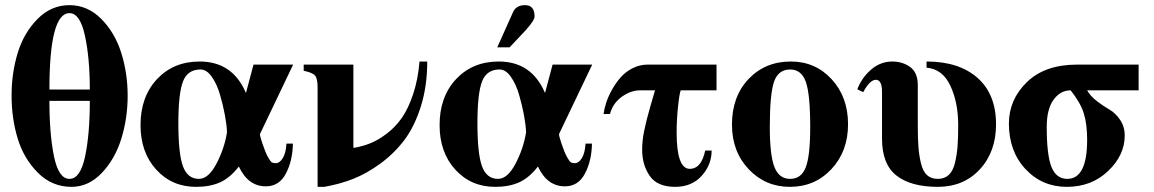

<svg xmlns="http://www.w3.org/2000/svg" viewBox="-20 -712 4483 746"><path d="M250 -692Q320 -692 373 -639Q426 -586 451 -507Q476 -428 476 -340Q476 -253 451.5 -173.5Q427 -94 375.5 -40Q324 14 258 14Q182 14 127.5 -40.5Q73 -95 49 -173Q25 -251 25 -341Q25 -429 49 -507Q73 -585 126 -638.5Q179 -692 250 -692ZM172 -364H329Q329 -486 310 -573.5Q291 -661 250 -661Q172 -661 172 -364ZM329 -320H172Q172 -190 190 -103.5Q208 -17 250 -17Q292 -17 310.5 -103.5Q329 -190 329 -320Z M1093 -154H1118Q1117 -88 1091 -38Q1065 12 1013 12Q944 12 908 -65Q874 -21 835 -3.5Q796 14 742 14Q648 14 587 -53Q526 -120 526 -226Q526 -336 590 -404.5Q654 -473 756 -473Q883 -473 935 -352H936L965 -461H1119L990 -191Q990 -183 999 -156Q1011 -120 1021 -102Q1031 -84 1036.5 -81Q1042 -78 1051 -78Q1067 -78 1079 -98Q1091 -118 1093 -154ZM862 -198Q861 -226 854 -264Q847 -302 835 -343.5Q823 -385 803 -413.5Q783 -442 759 -442Q709 -442 691 -395.5Q673 -349 673 -233Q673 -114 691 -65.5Q709 -17 753 -17Q790 -17 821 -76Q852 -135 862 -198Z M1610 -473H1640Q1640 -378 1615.5 -299.5Q1591 -221 1551.5 -168.5Q1512 -116 1458 -76.5Q1404 -37 1351 -16.5Q1298 4 1240 14H1214V-372Q1214 -407 1204 -418.5Q1194 -430 1160 -437V-461H1353V-138H1358Q1391 -144 1420.5 -156Q1450 -168 1483 -193Q1516 -218 1541 -253.5Q1566 -289 1585 -345.5Q1604 -402 1610 -473Z M1912 -528 1973 -664Q1985 -692 2020 -692Q2057 -692 2057 -648Q2057 -633 2023 -595L1960 -528ZM2281 -461 2152 -191Q2152 -183 2161 -156Q2173 -120 2183 -102Q2193 -84 2198.5 -81Q2204 -78 2213 -78Q2229 -78 2241 -98Q2253 -118 2255 -154H2280Q2279 -88 2253 -38Q2227 12 2175 12Q2106 12 2070 -65Q2036 -21 1997 -3.5Q1958 14 1904 14Q1810 14 1749 -53Q1688 -120 1688 -226Q1688 -336 1752 -404.5Q1816 -473 1918 -473Q2045 -473 2097 -352H2098L2127 -461ZM2024 -198Q2023 -226 2016 -264Q2009 -302 1997 -343.5Q1985 -385 1965 -413.5Q1945 -442 1921 -442Q1871 -442 1853 -395.5Q1835 -349 1835 -233Q1835 -114 1853 -65.5Q1871 -17 1915 -17Q1952 -17 1983 -76Q2014 -135 2024 -198Z M2525 -361H2467Q2431 -361 2396 -336Q2361 -311 2350 -269H2325Q2328 -291 2336 -315Q2344 -339 2359 -365.5Q2374 -392 2393 -413Q2412 -434 2439 -447.5Q2466 -461 2497 -461H2764V-361H2625Q2620 -350 2614.5 -298.5Q2609 -247 2609 -197Q2609 -56 2660 -56Q2705 -56 2720 -127H2745Q2745 -72 2706.5 -29Q2668 14 2603 14Q2534 14 2504.5 -28.5Q2475 -71 2475 -131Q2475 -164 2482.5 -202Q2490 -240 2506.5 -297.5Q2523 -355 2525 -361Z M3053 -473Q3148 -473 3211.5 -404Q3275 -335 3275 -229Q3275 -124 3210.5 -55Q3146 14 3049 14Q2954 14 2889 -54.5Q2824 -123 2824 -228Q2824 -337 2888.5 -405Q2953 -473 3053 -473ZM3050 -442Q3004 -442 2987.5 -394.5Q2971 -347 2971 -218Q2971 -109 2989 -63Q3007 -17 3050 -17Q3093 -17 3110.5 -61.5Q3128 -106 3128 -218Q3128 -346 3111 -394Q3094 -442 3050 -442Z M3546 -381V-225Q3546 -173 3548.5 -140.5Q3551 -108 3558.5 -77Q3566 -46 3582 -31.5Q3598 -17 3624 -17Q3650 -17 3666.5 -32.5Q3683 -48 3690.5 -79.5Q3698 -111 3700.5 -143.5Q3703 -176 3703 -226Q3703 -314 3672.5 -379Q3642 -444 3580 -449V-473Q3706 -473 3778 -409.5Q3850 -346 3850 -229Q3850 -122 3787 -54Q3724 14 3624 14Q3519 14 3463 -30Q3407 -74 3407 -173V-355Q3407 -402 3383 -402Q3360 -402 3334 -354L3311 -365Q3328 -410 3364.5 -441.5Q3401 -473 3447 -473Q3487 -473 3516.5 -451.5Q3546 -430 3546 -381Z M4404 -461V-361H4204Q4216 -339 4242 -319Q4268 -299 4291 -286Q4314 -273 4332 -246.5Q4350 -220 4350 -185Q4350 -109 4285.5 -47.5Q4221 14 4125 14Q4029 14 3964.5 -55Q3900 -124 3900 -232Q3900 -325 3970 -393Q4040 -461 4165 -461ZM4204 -169Q4204 -230 4191 -271.5Q4178 -313 4140 -361Q4100 -361 4073.5 -324.5Q4047 -288 4047 -219Q4047 -109 4065.5 -63Q4084 -17 4127 -17Q4204 -17 4204 -169Z"/></svg>

Font: STIX
Style: Bold
Weight: 700
Designer: MicroPress Inc., with final additions and corrections provided by Coen Hoffman, Elsevier (retired)
Version: Version 1.1.1